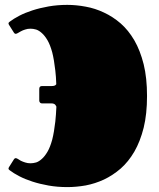

<svg xmlns="http://www.w3.org/2000/svg" viewBox="-20 -744 649 783"><path d="M527.8 -579.6Q503.9 -620.6 472.2 -648.4Q439.9 -676.3 403.8 -692.9Q367.7 -710 329.6 -716.8Q291 -724.1 254.4 -724.1Q214.4 -724.1 178.2 -717.8Q142.1 -711.4 112.3 -701.7Q82 -691.9 58.6 -679.7Q35.2 -667.5 20 -655.8Q18.6 -654.3 16.6 -652.8Q14.6 -650.9 14.6 -648.4Q14.6 -646.5 16.1 -643.6L37.1 -610.4Q40 -606 43.9 -606Q46.9 -606 52.2 -608.9Q57.1 -612.3 64.9 -616.2Q72.8 -620.6 82.5 -623.5Q92.3 -627 104.5 -627Q115.2 -627 127.4 -623.5Q139.2 -619.6 150.9 -608.9Q162.6 -598.6 173.8 -579.6Q184.6 -561 192.9 -530.8Q200.7 -500 205.6 -456.1Q208.5 -431.6 209.5 -400.9L209 -399.9Q205.1 -393.1 190.9 -393.1H151.4Q140.1 -393.1 140.1 -381.3V-334Q140.1 -328.6 143.6 -325.2Q146.5 -322.3 151.4 -322.3H189.9Q201.2 -322.3 206.1 -315.9Q208.5 -312.5 210 -309.1Q208.5 -275.9 205.6 -248.5Q200.7 -205.1 192.9 -174.3Q184.6 -144 173.8 -125.5Q162.6 -106.4 150.9 -96.2Q139.2 -85.4 127.4 -81.5Q115.2 -78.1 104.5 -78.1Q92.3 -78.1 82.5 -81.5Q72.8 -84.5 64.9 -88.4Q57.1 -92.8 52.2 -96.2Q46.9 -99.1 43.9 -99.1Q40 -99.1 37.1 -94.7L16.1 -61.5Q14.6 -58.6 14.6 -56.6Q14.6 -54.2 16.6 -52.2Q18.6 -50.8 20 -49.3Q35.2 -37.6 58.6 -25.4Q82 -13.2 112.3 -3.4Q142.1 6.3 178.2 12.7Q214.4 19 254.4 19Q291 19 329.6 12.2Q367.7 4.9 403.8 -11.7Q439.9 -28.8 472.2 -56.6Q503.9 -84.5 527.8 -125.5Q551.8 -167 565.9 -223.1Q579.6 -278.8 579.6 -352.5Q579.6 -426.3 565.9 -481.9Q551.8 -538.1 527.8 -579.6Z"/></svg>

Font: Fascinate Cyrillic
Style: Regular
Weight: 900
Designer: Denis Ignatov
Foundry: Astigmatic (AOETI)
Version: Version 1.00 November 30, 2018, initial release